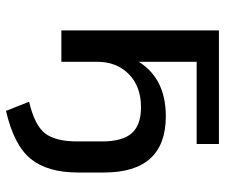

<svg xmlns="http://www.w3.org/2000/svg" viewBox="-76 -503 769 657"><g transform="rotate(90 308.5 -174.5)"><path d="M328.1 110.4Q408.2 91.8 436 56.2Q463.9 20.5 463.9 -53.7V-139.6Q463.9 -209 436 -240.7Q408.2 -272.5 346.7 -272.5Q276.4 -272.5 233.9 -231Q191.4 -189.5 191.4 -122.1V0H84V-539.1H472.7V-462.9H191.4V-264.6Q249 -357.4 377.9 -357.4Q570.3 -357.4 570.3 -145.5V-56.6Q570.3 46.9 523.9 104.5Q477.5 162.1 359.4 189.5Z"/></g></svg>

Font: Min Sans Medium
Style: Regular
Weight: 500
Designer: Jinseong-Kim, NotoSansCJK, Nunito
Foundry: Jinseong-Kim
Version: Version 1.400;Glyphs 3.1.2 (3151)